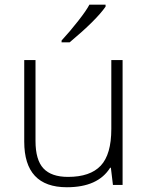

<svg xmlns="http://www.w3.org/2000/svg" viewBox="-20 -786 630 816"><path d="M130.9 -530.8V-187Q130.9 -106.4 164.6 -70.3Q198.2 -34.2 269 -34.2Q363.3 -34.2 408.2 -82Q453.1 -129.9 453.1 -237.8V-530.8H501V0H460L451.2 -73.2H448.2Q396.5 9.8 264.2 9.8Q83 9.8 83 -184.1V-530.8ZM241.7 -606V-613.8Q277.3 -652.3 312.5 -697.3Q347.7 -742.2 359.9 -766.1H428.7V-757.8Q389.2 -700.7 275.9 -606Z"/></svg>

Font: OpenSans-Light
Style: Regular
Weight: 300
Foundry: Ascender Corporation
Version: Version 1.10